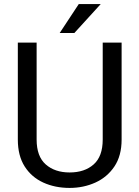

<svg xmlns="http://www.w3.org/2000/svg" viewBox="-20 -922 688 952"><path d="M489.3 -710.9H583V-230Q583 -149.9 547.4 -96.7Q511.7 -43.5 452.9 -16.8Q394 9.8 325.2 9.8Q252.9 9.8 194.6 -16.8Q136.2 -43.5 102.3 -96.7Q68.4 -149.9 68.4 -230V-710.9H161.6V-230Q161.6 -146.5 206.8 -106.7Q252 -66.9 325.2 -66.9Q399.4 -66.9 444.3 -106.7Q489.3 -146.5 489.3 -230ZM275.9 -758.3 370.6 -901.9H479.5L348.6 -758.3Z"/></svg>

Font: Vazirmatn RD FD
Style: Regular
Weight: 400
Designer: Saber Rastikerdar
Foundry: Saber Rastikerdar
Version: Version 33.003